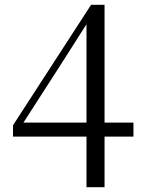

<svg xmlns="http://www.w3.org/2000/svg" viewBox="-20 -759 595 797"><path d="M339 18V-212V-225V-679H327L363 -696L217 -467L65 -231L73 -264V-250H534V-192H34V-239L358 -739H414V18Z"/></svg>

Font: Noto Serif TC ExtraLight
Style: Regular
Weight: 400
Version: Version 2.002-H1;hotconv 1.1.0;makeotfexe 2.6.0